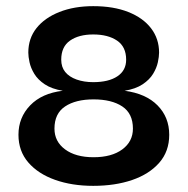

<svg xmlns="http://www.w3.org/2000/svg" viewBox="-20 -593 611 624"><path d="M283 11Q214 11 159 -8.5Q104 -28 72 -65Q40 -102 40 -155Q40 -211 78 -250.5Q116 -290 184 -298Q148 -304 125.5 -319Q103 -334 91.5 -353Q80 -372 76 -390.5Q72 -409 72 -422Q72 -468 98.5 -501.5Q125 -535 173 -554Q221 -573 283 -573Q349 -573 397 -554Q445 -535 471 -501Q497 -467 497 -422Q497 -409 493 -390.5Q489 -372 477.5 -353Q466 -334 443.5 -319Q421 -304 385 -298Q454 -289 492 -250.5Q530 -212 530 -155Q530 -101 497.5 -64Q465 -27 409.5 -8Q354 11 283 11ZM284 -82Q343 -82 377.5 -107.5Q412 -133 412 -175Q412 -224 377.5 -247Q343 -270 284 -270Q226 -270 191.5 -247Q157 -224 157 -175Q157 -133 191.5 -107.5Q226 -82 284 -82ZM283 -326Q333 -326 361.5 -345Q390 -364 390 -399Q390 -441 360.5 -461Q331 -481 283 -481Q236 -481 207.5 -461Q179 -441 179 -399Q179 -375 192 -359Q205 -343 229 -334.5Q253 -326 283 -326Z"/></svg>

Font: Darker Grotesque ExtraBold
Style: Regular
Weight: 800
Designer: Gabriel Lam
Foundry: TypeRant
Version: Version 1.000;gftools[0.9.28]